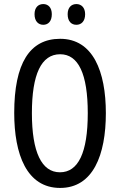

<svg xmlns="http://www.w3.org/2000/svg" viewBox="-20 -915 590 945"><path d="M150 -845C150 -810 169 -793 193 -793C217 -793 235 -810 235 -845C235 -878 217 -895 193 -895C169 -895 150 -879 150 -845ZM313 -845C313 -810 331 -793 356 -793C380 -793 399 -810 399 -845C399 -878 380 -895 356 -895C332 -895 313 -879 313 -845ZM501 -358C501 -563 438 -724 276 -724C126 -724 50 -603 50 -359C50 -156 111 10 276 10C438 10 501 -152 501 -358ZM137 -358C137 -549 183 -648 276 -648C366 -648 412 -551 412 -358C412 -163 365 -67 275 -67C185 -67 137 -166 137 -358Z"/></svg>

Font: Noto Sans Devanagari ExtraCondensed
Style: Regular
Weight: 400
Width: 2
Designer: Jelle Bosma - Monotype Design Team
Foundry: Monotype Imaging Inc.
Version: Version 2.004